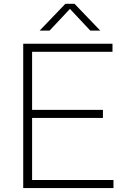

<svg xmlns="http://www.w3.org/2000/svg" viewBox="-20 -964 646 984"><path d="M99 0V-740H556.5V-698.5H144.5V-41.5H561.5V0ZM127.5 -359.5V-401H507.5V-359.5ZM183 -807 315 -944.5H362L494 -807H443L330 -927.5H347L234 -807Z"/></svg>

Font: Encode Sans SC SemiExpanded ExtraLight
Style: Regular
Weight: 250
Width: 6
Designer: Multiple Designers
Foundry: Impallari Type
Version: Version 3.002